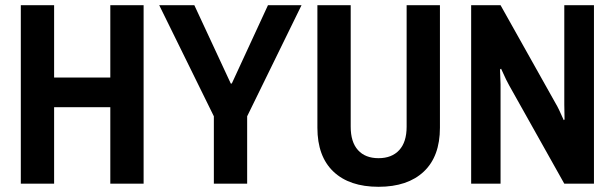

<svg xmlns="http://www.w3.org/2000/svg" viewBox="-20 -706 2363 738"><path d="M60 0V-686H188V-408H404V-686H532V0H404V-294H188V0Z M802 0V-259L592 -686H727L867 -385H871L1010 -686H1139L930 -259V0Z M1435 12Q1323 12 1261.5 -46.5Q1200 -105 1200 -215V-686H1328V-219Q1328 -160 1356 -129Q1384 -98 1435 -98Q1486 -98 1514.5 -129Q1543 -160 1543 -219V-686H1671V-215Q1671 -105 1609 -46.5Q1547 12 1435 12Z M1791 -686H1904L2116 -308Q2126 -292 2147 -244L2150 -247L2149 -304V-686H2263V0H2149L1937 -378Q1929 -391 1906 -442L1902 -439L1904 -382V0H1791Z"/></svg>

Font: AXENEO7
Style: Regular
Weight: 400
Designer: Hector Gatti, Simon Guibord
Foundry: Omnibus-Type, Jean-Christophe Thérien
Version: Version 1.000